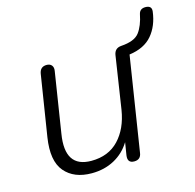

<svg xmlns="http://www.w3.org/2000/svg" viewBox="-95 -719 837 825"><g transform="rotate(-15 323.5 -307.0)"><path d="M215 8Q136 8 95 -40.5Q54 -89 70 -191L113 -462Q118 -492 147 -492Q162 -492 169.5 -482.5Q177 -473 174 -457L132 -190Q108 -44 227 -44Q303 -44 349 -92.5Q395 -141 408 -222L444 -457Q449 -486 478 -488Q538 -492 559.5 -520.5Q581 -549 591 -599Q596 -622 621 -622Q650 -622 647 -596Q639 -533 604.5 -492.5Q570 -452 503 -443L437 -23Q433 6 404 6Q373 6 378 -28L387 -84Q360 -40 315.5 -16Q271 8 215 8Z"/></g></svg>

Font: Nunito Light
Style: Italic
Weight: 300
Italic angle: -9°
Designer: Vernon Adams
Foundry: Vernon Adams
Version: Version 3.601; ttfautohint (v1.8.2.53-6de2)